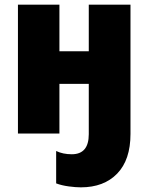

<svg xmlns="http://www.w3.org/2000/svg" viewBox="-20 -573 639 824"><path d="M361 -553V-353H235V-553H57V0H235V-213H361V3Q361 89 288 89Q250 89 221 75V214Q245 223 275 227Q305 231 327 231Q426 231 483 172Q540 113 540 2V-553Z"/></svg>

Font: Noto Sans UI SemiCondensed Black
Style: Regular
Weight: 900
Width: 4
Designer: Monotype Design Team
Foundry: Monotype Imaging Inc.
Version: 1.001